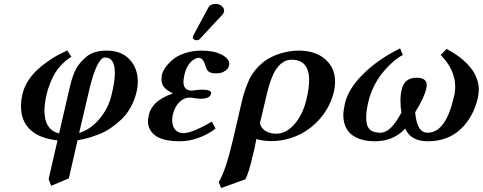

<svg xmlns="http://www.w3.org/2000/svg" viewBox="-20 -700 2434 968"><path d="M543 -224.1Q559.1 -290 559.1 -333Q559.1 -410.2 508.8 -410.2Q489.7 -410.2 469.5 -369.4Q449.2 -328.6 430.2 -248L378.9 -29.8Q437 -46.9 482.4 -101.6Q527.8 -156.2 543 -224.1ZM237.8 236.8 225.1 203.1 270 7.8Q179.2 -2 132.6 -45.9Q85.9 -89.8 85.9 -164.1Q85.9 -196.3 94.2 -229Q101.6 -261.2 121.8 -292.5Q142.1 -323.7 166.5 -346.7Q190.9 -369.6 221.2 -390.6Q251.5 -411.6 274.4 -423.8Q297.4 -436 318.8 -445.8L339.8 -414.1Q324.7 -403.8 313.7 -395.3Q302.7 -386.7 286.9 -369.9Q271 -353 259 -334Q247.1 -314.9 234.6 -285.2Q222.2 -255.4 213.9 -220.2Q204.1 -173.8 204.1 -141.1Q204.1 -46.4 277.8 -26.9L332 -261.2Q345.2 -317.9 362.8 -351.3Q380.4 -384.8 418 -416Q454.6 -444.8 517.1 -444.8Q592.8 -444.8 633.8 -399.9Q674.8 -355 674.8 -288.1Q674.8 -262.7 668.9 -238.8Q659.2 -195.8 638.9 -159.4Q618.7 -123 592 -97.9Q565.4 -72.8 536.9 -53.5Q508.3 -34.2 476.8 -22.2Q445.3 -10.3 420.2 -3.4Q395 3.4 371.1 6.8L327.1 199.2Z M851.1 -121.1Q848.1 -106.4 848.1 -92.8Q848.1 -64 863 -46.4Q877.9 -28.8 904.8 -28.8Q949.2 -28.8 1047.9 -86.9L1066.9 -51.8Q1031.2 -23.9 983.6 -5.9Q936 12.2 884.8 12.2Q838.9 12.2 806.4 3.2Q773.9 -5.9 757.1 -21.2Q740.2 -36.6 733.2 -53Q726.1 -69.3 726.1 -88.9Q726.1 -100.6 730 -118.2Q731.9 -127.9 734.6 -135.5Q737.3 -143.1 745.6 -156.7Q753.9 -170.4 765.9 -181.6Q777.8 -192.9 800.3 -206.1Q822.8 -219.2 852.1 -229Q822.3 -243.2 808.1 -259.5Q793.9 -275.9 793.9 -299.8Q793.9 -306.2 795.9 -321.8Q799.8 -339.4 813 -358.6Q826.2 -377.9 849.4 -398.2Q872.6 -418.5 911.1 -431.6Q949.7 -444.8 997.1 -444.8Q1057.6 -444.8 1096.9 -424.8Q1136.2 -404.8 1136.2 -377Q1136.2 -374.5 1134.8 -370.1Q1131.8 -355.5 1119.1 -345.7Q1106.4 -335.9 1094 -333Q1081.5 -330.1 1068.8 -330.1Q1043 -330.1 1032.2 -338.9Q1021.5 -347.7 1017.1 -363.8Q1013.2 -376.5 1010 -384.8Q1006.8 -393.1 999.5 -400.6Q992.2 -408.2 982.9 -408.2Q963.4 -408.2 941.9 -387.5Q920.4 -366.7 910.2 -325.2Q904.8 -297.4 904.8 -288.1Q904.8 -243.2 946.8 -243.2Q950.2 -244.1 955.1 -244.1Q983.4 -248 999 -248Q1044.9 -248 1044.9 -230Q1044.9 -228 1043.9 -227.1Q1039.1 -202.1 987.8 -202.1Q987.3 -202.1 960.9 -205.1Q946.3 -208 938 -208Q907.2 -208 884 -184.8Q860.8 -161.6 851.1 -121.1ZM1068.8 -680.2Q1083.5 -680.2 1096.7 -670.2Q1109.9 -660.2 1109.9 -647V-643.1Q1107.9 -632.8 1101.1 -626L987.8 -503.9Q981.9 -497.1 970.2 -497.1Q964.4 -497.1 958.3 -501Q952.1 -504.9 952.1 -509.8Q952.1 -516.1 955.1 -522L1032.2 -665Q1036.1 -672.9 1047.4 -676.5Q1058.6 -680.2 1068.8 -680.2Z M1525.4 -200.2Q1538.6 -257.3 1538.6 -294.9Q1538.6 -398.9 1450.7 -398.9Q1437.5 -398.9 1425.5 -395.3Q1413.6 -391.6 1399.4 -380.9Q1385.3 -370.1 1373 -352.3Q1360.8 -334.5 1348.6 -303.7Q1336.4 -272.9 1326.7 -231.9L1290.5 -79.1Q1296.9 -52.7 1319.1 -39.3Q1341.3 -25.9 1371.6 -25.9Q1422.9 -25.9 1464.8 -74Q1506.8 -122.1 1525.4 -200.2ZM1216.8 204.1 1094.7 248 1082.5 217.8Q1117.2 164.1 1154.8 2.9L1198.7 -186Q1207.5 -224.6 1218.8 -254.9Q1230 -286.1 1239.5 -305.2Q1249 -324.2 1262.7 -341.3Q1276.4 -358.4 1284.7 -366.5Q1293 -374.5 1306.6 -386.2Q1344.2 -415.5 1392.6 -430.2Q1440.9 -444.8 1485.4 -444.8Q1569.8 -444.8 1619.6 -401.4Q1669.4 -357.9 1669.4 -288.1Q1669.4 -269 1664.6 -242.2Q1647 -167 1599.4 -108.9Q1551.8 -50.8 1486.3 -19.8Q1420.9 11.2 1348.6 11.2Q1307.6 11.2 1272.5 1Q1269.5 13.2 1265.6 36.1Q1263.7 48.3 1253.4 86.9Q1236.8 166 1216.8 204.1Z M2389.2 -207Q2365.7 -106.9 2300.8 -47.4Q2235.8 12.2 2137.2 12.2Q2050.8 12.2 2022.9 -51.8Q1963.4 12.2 1870.1 12.2Q1843.8 12.2 1821 8.1Q1798.3 3.9 1777.8 -5.9Q1757.3 -15.6 1742.7 -30.5Q1728 -45.4 1719.5 -68.4Q1710.9 -91.3 1710.9 -120.1Q1710.9 -141.6 1719.2 -179.2Q1736.3 -252.4 1811 -326.7Q1885.7 -400.9 1997.1 -456.1L2011.2 -422.9Q1999.5 -417.5 1982.7 -405.3Q1965.8 -393.1 1943.6 -371.6Q1921.4 -350.1 1901.4 -324Q1881.3 -297.9 1863.5 -261.2Q1845.7 -224.6 1836.9 -186Q1826.2 -141.6 1826.2 -106.9Q1826.2 -64.9 1843.8 -47.9Q1861.3 -30.8 1897 -30.8Q1924.8 -30.8 1950.4 -55.7Q1976.1 -80.6 2003.9 -132.8Q1999 -161.6 1999 -190.9Q1999 -224.6 2004.9 -247.1Q2018.1 -308.1 2080.1 -308.1Q2131.3 -308.1 2131.3 -271Q2131.3 -260.3 2128.9 -252.9Q2119.6 -209.5 2073.2 -133.8Q2081.5 -30.8 2135.3 -30.8Q2228 -30.8 2269 -213.9Q2274.9 -235.4 2274.9 -263.2Q2274.9 -347.7 2202.1 -422.9L2231 -453.1Q2241.7 -447.8 2251.2 -442.4Q2260.7 -437 2278.3 -425.3Q2295.9 -413.6 2310.1 -401.9Q2324.2 -390.1 2340.6 -372.6Q2356.9 -355 2368.2 -336.9Q2379.4 -318.8 2386.7 -295.2Q2394 -271.5 2394 -247.1Q2394 -230.5 2389.2 -207Z"/></svg>

Font: Linux Libertine G
Style: Semibold Italic
Weight: 600
Italic angle: -11.5°
Designer: Philipp H. Poll
Foundry: Philipp H. Poll
Version: Version 5.1.1